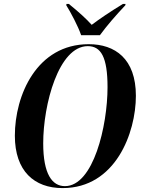

<svg xmlns="http://www.w3.org/2000/svg" viewBox="-20 -951 732 982"><path d="M395 -771H491C526 -819 571 -871 621 -924L622 -931H609C543 -891 486 -852 449 -824C421 -855 385 -888 332 -931H320L319 -924C341 -889 379 -818 395 -771ZM300 11C571 11 675 -272 675 -461C675 -651 568 -725 434 -725C168 -725 56 -464 56 -257C56 -76 155 11 300 11ZM312 1C247 1 201 -60 201 -218C201 -417 280 -715 429 -715C496 -715 530 -660 530 -505C530 -308 458 1 312 1Z"/></svg>

Font: Noto Serif Display Condensed
Style: Bold Italic
Weight: 700
Width: 3
Italic angle: -12°
Designer: Monotype Design Team
Foundry: Monotype Imaging Inc.
Version: Version 2.009